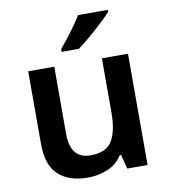

<svg xmlns="http://www.w3.org/2000/svg" viewBox="-86 -839 809 921"><g transform="rotate(-10 319.0 -378.0)"><path d="M560 -542V0H461L443 -70H437Q411 -28 365 -9Q319 10 268 10Q177 10 125.5 -37Q74 -84 74 -188V-542H201V-214Q201 -93 300 -93Q376 -93 404.5 -140.5Q433 -188 433 -278V-542ZM501 -756Q484 -737 453.5 -708.5Q423 -680 390 -652Q357 -624 332 -606H248V-619Q263 -637 283.5 -663Q304 -689 323.5 -716.5Q343 -744 356 -766H501Z"/></g></svg>

Font: Noto Sans Lao UI SemBd
Style: Regular
Weight: 600
Designer: Monotype Design Team
Foundry: Monotype Imaging Inc.
Version: Version 2.000; ttfautohint (v1.8.4.7-5d5b)